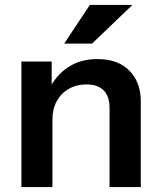

<svg xmlns="http://www.w3.org/2000/svg" viewBox="-20 -760 652 780"><path d="M67 0V-510H190V-390H193V0ZM425 0V-322Q425 -369 401 -393Q377 -417 331 -417Q291 -417 259.5 -399Q228 -381 210.5 -349Q193 -317 193 -275L180 -397Q206 -453 256 -486.5Q306 -520 376 -520Q459 -520 505.5 -473Q552 -426 552 -348V0ZM354 -583H241L345 -740H518Z"/></svg>

Font: Instrument Sans SemiBold
Style: Regular
Weight: 600
Designer: Rodrigo Fuenzalida
Foundry: fragTYPE
Version: Version 1.000;gftools[0.9.28]